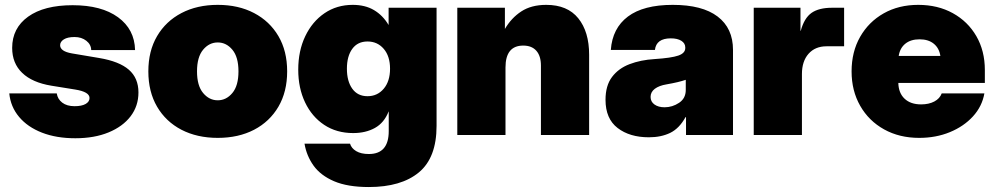

<svg xmlns="http://www.w3.org/2000/svg" viewBox="-20 -547 4031 778"><path d="M285.2 13.2Q208.5 13.2 150.1 -9.5Q91.8 -32.2 57.4 -73.2Q22.9 -114.3 17.6 -168.5H210Q213.4 -145.5 232.2 -131.1Q251 -116.7 282.2 -116.7Q311 -116.7 326.9 -125.7Q342.8 -134.8 342.8 -149.9Q342.8 -174.8 285.2 -184.1L188.5 -199.7Q110.8 -212.4 70.1 -251.5Q29.3 -290.5 29.3 -353Q29.3 -433.1 94 -479.5Q158.7 -525.9 274.4 -525.9Q391.1 -525.9 458.3 -477.1Q525.4 -428.2 527.3 -344.2H349.6Q349.1 -366.7 329.8 -381.8Q310.5 -397 282.2 -397Q253.9 -397 238.8 -387.5Q223.6 -377.9 223.6 -363.8Q223.6 -338.9 271.5 -330.6L381.8 -312Q463.4 -298.3 502.2 -264.4Q541 -230.5 541 -172.4Q541 -117.7 509.3 -75.9Q477.5 -34.2 419.9 -10.5Q362.3 13.2 285.2 13.2Z M862.3 11.7Q778.8 11.7 715.3 -21.2Q651.9 -54.2 616.5 -114.7Q581.1 -175.3 581.1 -257.8Q581.1 -340.3 616.5 -400.6Q651.9 -460.9 715.3 -494.1Q778.8 -527.3 862.3 -527.3Q946.3 -527.3 1009.5 -494.1Q1072.8 -460.9 1108.2 -400.6Q1143.6 -340.3 1143.6 -257.8Q1143.6 -175.3 1108.2 -114.7Q1072.8 -54.2 1009.5 -21.2Q946.3 11.7 862.3 11.7ZM862.3 -140.6Q897 -140.6 921.6 -170.2Q946.3 -199.7 946.3 -257.8Q946.3 -315.9 921.6 -345.5Q897 -375 862.3 -375Q827.6 -375 803 -345.5Q778.3 -315.9 778.3 -257.8Q778.3 -199.7 803 -170.2Q827.6 -140.6 862.3 -140.6Z M1474.6 210.9Q1388.7 210.9 1334 187.5Q1279.3 164.1 1250.7 124.3Q1222.2 84.5 1213.9 35.2H1398.4Q1403.8 53.7 1423.3 65.4Q1442.9 77.1 1474.6 77.1Q1555.2 77.1 1555.2 -15.6V-95.2H1554.7Q1536.6 -49.3 1499.3 -28.6Q1461.9 -7.8 1411.1 -7.8Q1343.8 -7.8 1293.7 -41Q1243.7 -74.2 1216.1 -132.3Q1188.5 -190.4 1188.5 -264.6Q1188.5 -340.8 1216.8 -400.1Q1245.1 -459.5 1294.9 -493.4Q1344.7 -527.3 1409.2 -527.3Q1459.5 -527.3 1495.4 -506.1Q1531.2 -484.9 1554.2 -446.3H1554.7V-515.6H1749V-37.1Q1749 92.3 1677.2 151.6Q1605.5 210.9 1474.6 210.9ZM1469.2 -157.2Q1509.3 -157.2 1534.9 -187.5Q1560.5 -217.8 1560.5 -268.6Q1560.5 -319.3 1534.9 -349.1Q1509.3 -378.9 1469.2 -378.9Q1429.2 -378.9 1407.5 -349.1Q1385.7 -319.3 1385.7 -268.6Q1385.7 -217.8 1407.5 -187.5Q1429.2 -157.2 1469.2 -157.2Z M2028.3 -273.4V0H1833V-515.6H2025.9V-429.7Q2051.8 -474.1 2092.3 -500.7Q2132.8 -527.3 2193.4 -527.3Q2279.3 -527.3 2323.2 -472.9Q2367.2 -418.5 2367.2 -325.2V0H2171.9V-281.2Q2171.9 -320.3 2153.3 -341.3Q2134.8 -362.3 2100.1 -362.3Q2028.3 -362.3 2028.3 -273.4Z M2609.4 9.3Q2531.7 9.3 2482.7 -28.3Q2433.6 -65.9 2433.6 -142.6Q2433.6 -200.2 2460 -235.1Q2486.3 -270 2531.2 -287.1Q2576.2 -304.2 2631.8 -307.6Q2700.2 -312 2728.5 -321.8Q2756.8 -331.5 2756.8 -352.5V-354.5Q2756.8 -371.6 2741 -381.6Q2725.1 -391.6 2698.2 -391.6Q2639.2 -391.6 2633.8 -344.7H2455.1Q2461.4 -432.6 2524.4 -480Q2587.4 -527.3 2706.1 -527.3Q2825.7 -527.3 2887.9 -480Q2950.2 -432.6 2950.2 -344.7V0H2759.8V-72.3H2757.8Q2732.4 -26.4 2695.6 -8.5Q2658.7 9.3 2609.4 9.3ZM2672.9 -112.3Q2704.6 -112.3 2731.7 -130.4Q2758.8 -148.4 2758.8 -182.6V-223.6Q2731 -213.9 2680.7 -205.1Q2650.9 -200.2 2633.5 -187.3Q2616.2 -174.3 2616.2 -154.3Q2616.2 -134.8 2632.1 -123.5Q2647.9 -112.3 2672.9 -112.3Z M3034.2 0V-515.6H3223.6V-421.9H3224.6Q3238.8 -474.1 3268.6 -494.9Q3298.3 -515.6 3351.6 -515.6H3400.4V-359.4H3329.1Q3283.2 -359.4 3256.3 -329.1Q3229.5 -298.8 3229.5 -247.1V0Z M3704.6 11.7Q3624.5 11.7 3562.5 -22.7Q3500.5 -57.1 3465.6 -118.2Q3430.7 -179.2 3430.7 -257.8Q3430.7 -336.9 3465.3 -397.7Q3500 -458.5 3560.8 -492.9Q3621.6 -527.3 3700.7 -527.3Q3779.8 -527.3 3840.8 -493.7Q3901.9 -460 3936.3 -400.4Q3970.7 -340.8 3970.7 -263.2V-210.9H3620.1Q3621.1 -169.9 3645.5 -147Q3669.9 -124 3712.4 -124Q3743.7 -124 3765.9 -135.7Q3788.1 -147.5 3795.9 -168.5H3968.8Q3959.5 -115.7 3922.4 -75.2Q3885.3 -34.7 3828.9 -11.5Q3772.5 11.7 3704.6 11.7ZM3621.6 -320.3H3790.5Q3785.6 -352.1 3763.7 -369.9Q3741.7 -387.7 3706.1 -387.7Q3670.4 -387.7 3648.4 -369.9Q3626.5 -352.1 3621.6 -320.3Z"/></svg>

Font: Inter Display Black
Style: Regular
Weight: 900
Designer: Rasmus Andersson
Foundry: rsms
Version: Version 4.000;git-a52131595